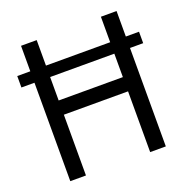

<svg xmlns="http://www.w3.org/2000/svg" viewBox="-126 -817 907 933"><g transform="rotate(-20 328.0 -350.0)"><path d="M162 0H81V-700H162V-387.8H494V-700H575V0H494V-314.2H162ZM643.2 -509H13.5V-568.2H643.2Z"/></g></svg>

Font: Space Grotesk Variable Light
Style: Regular
Weight: 300
Designer: Florian Karsten
Foundry: Florian Karsten
Version: Version 2.000